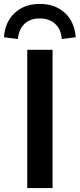

<svg xmlns="http://www.w3.org/2000/svg" viewBox="-61 -959 406 979"><path d="M78 0V-705H207V0ZM30 -760 -41 -769Q-35 -848 14.5 -893.5Q64 -939 142 -939Q220 -939 269.5 -893.5Q319 -848 325 -769L254 -760Q250 -810 220 -837.5Q190 -865 141 -865Q93 -865 64 -837.5Q35 -810 30 -760Z"/></svg>

Font: Mulish ExtraLight
Style: Bold
Weight: 700
Version: Version 3.603